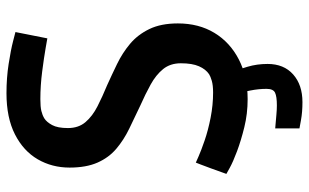

<svg xmlns="http://www.w3.org/2000/svg" viewBox="-196 -556 931 578"><g transform="rotate(-90 269.0 -266.5)"><path d="M260 14Q216 14 175.5 4Q135 -6 103 -18Q71 -30 53 -40Q35 -50 35 -50Q35 -50 40 -64Q45 -78 51.5 -96Q58 -114 63.5 -128Q69 -142 69 -142Q69 -142 87 -134Q105 -126 135.5 -115.5Q166 -105 204 -97.5Q242 -90 280 -90Q302 -90 315.5 -94Q329 -98 335 -102Q350 -112 359 -132.5Q368 -153 368 -187Q368 -219 350.5 -240.5Q333 -262 304 -278Q275 -294 241 -309Q205 -326 171 -342.5Q137 -359 110.5 -381.5Q84 -404 69 -438Q54 -472 54 -522Q54 -575 79 -618Q104 -661 154 -686.5Q204 -712 278 -712Q324 -712 366 -705.5Q408 -699 435 -692Q462 -685 462 -685L443 -589Q443 -589 414.5 -594Q386 -599 343.5 -604.5Q301 -610 260 -610Q237 -610 224.5 -607Q212 -604 202 -598Q191 -591 182 -574.5Q173 -558 173 -527Q173 -495 191 -474Q209 -453 238.5 -438Q268 -423 302 -409Q333 -395 366 -379Q399 -363 426.5 -340Q454 -317 471 -282Q488 -247 488 -196Q488 -133 459.5 -86Q431 -39 379.5 -12.5Q328 14 260 14ZM251 179Q221 179 196.5 174.5Q172 170 172 170V97Q172 97 184 98Q196 99 212.5 100.5Q229 102 241 102Q268 102 279.5 96.5Q291 91 291 71Q291 47 286 22Q281 -3 279 -12L345 -24Q349 -15 357.5 13.5Q366 42 366 74Q366 123 334.5 151Q303 179 251 179Z"/></g></svg>

Font: Ruda
Style: Bold
Weight: 700
Designer: Mariela Monsalve and Angelina Sanchez
Foundry: Mariela Monsalve and Angelina Sanchez
Version: Version 2.000